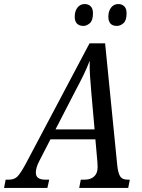

<svg xmlns="http://www.w3.org/2000/svg" viewBox="-67 -928 701 948"><path d="M-47 0 -39 -41H-22Q3 -41 18.5 -56Q34 -71 60 -119L375 -714H452L512 -111Q516 -73 526.5 -57Q537 -41 562 -41H574L566 0H324L332 -41H352Q380 -41 397.5 -56.5Q415 -72 415 -103Q415 -115 414 -127L404 -240H182L127 -133Q117 -114 113.5 -100Q110 -86 110 -75Q110 -41 156 -41H176L167 0ZM305 -479 207 -289H400L384 -470Q380 -514 377.5 -553Q375 -592 376 -628Q362 -592 346 -559Q330 -526 305 -479ZM510 -800Q468 -800 468 -846Q468 -873 481.5 -890.5Q495 -908 517 -908Q535 -908 546.5 -897Q558 -886 558 -862Q558 -827 542.5 -813.5Q527 -800 510 -800ZM345 -800Q325 -800 313.5 -811Q302 -822 302 -846Q302 -873 315.5 -890.5Q329 -908 351 -908Q369 -908 380.5 -897Q392 -886 392 -862Q392 -827 376.5 -813.5Q361 -800 345 -800Z"/></svg>

Font: Noto Serif Condensed
Style: Italic
Weight: 400
Width: 3
Italic angle: -12°
Designer: Monotype Design Team
Foundry: Monotype Imaging Inc.
Version: Version 2.014; ttfautohint (v1.8.4.7-5d5b)